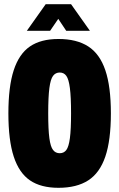

<svg xmlns="http://www.w3.org/2000/svg" viewBox="-20 -886 569 916"><path d="M20 -345Q20 -473 45.5 -551Q71 -629 123 -664.5Q175 -700 259 -700Q346 -700 401 -664.5Q456 -629 482.5 -551Q509 -473 509 -345Q509 -217 482.5 -139Q456 -61 401 -25.5Q346 10 259 10Q175 10 123 -25.5Q71 -61 45.5 -139Q20 -217 20 -345ZM319 -345Q319 -423 313.5 -465.5Q308 -508 296.5 -524Q285 -540 265 -540Q245 -540 233 -524Q221 -508 215.5 -465.5Q210 -423 210 -345Q210 -268 215.5 -227Q221 -186 233 -170.5Q245 -155 265 -155Q285 -155 296.5 -170.5Q308 -186 313.5 -227Q319 -268 319 -345ZM198 -866H319L409 -739H296L258 -796L219 -739H108Z"/></svg>

Font: Decalotype Black
Style: Regular
Weight: 900
Designer: Alfredo Marco Pradil
Foundry: Alfredo Marco Pradil
Version: Version 1.0